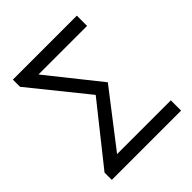

<svg xmlns="http://www.w3.org/2000/svg" viewBox="-200 -866 999 999"><g transform="rotate(-45 300.0 -366.5)"><path d="M302.6 -372 54 -680.2V-733H524.8V-657.6H167.2L393.6 -373.8L163.6 -75.6H559V0H49.2V-53.6Z"/></g></svg>

Font: 寒蝉端黑体 Light
Style: Regular
Weight: 300
Designer: ChillDuanSans {Warren2060}; 
Source Han Sans {Ryoko NISHIZUKA 西塚涼子 (kana, bopomofo & ideographs); Paul D. Hunt (Latin, G
Foundry: ChillType&Adobe
Version: Version 1.300;Glyphs 3.3 (3306)